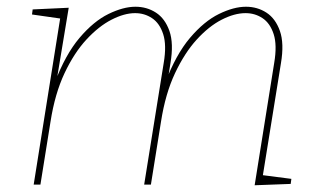

<svg xmlns="http://www.w3.org/2000/svg" viewBox="-20 -548 950 570"><path d="M736 2 794 -361Q803 -414 792.5 -446.5Q782 -479 759.5 -494Q737 -509 709 -509Q676 -509 638 -489.5Q600 -470 564 -430.5Q528 -391 499.5 -330.5Q471 -270 458 -187L428 0H408L466 -361Q475 -414 464.5 -446.5Q454 -479 431.5 -494Q409 -509 381 -509Q349 -509 311 -489.5Q273 -470 236.5 -430.5Q200 -391 171.5 -330.5Q143 -270 130 -187L100 0H80L160 -502L166 -492L75 -505L77 -520L184 -525L147 -302L142 -301Q174 -386 216 -435.5Q258 -485 302 -506.5Q346 -528 382 -528Q416 -528 443 -510.5Q470 -493 483 -456Q496 -419 486 -360L476 -298L470 -301Q502 -386 544 -435.5Q586 -485 630 -506.5Q674 -528 710 -528Q744 -528 771 -510.5Q798 -493 811 -456Q824 -419 814 -360L759 -19L752 -29L845 -17L843 -2Z"/></svg>

Font: Bitter Thin Thin
Style: Italic
Weight: 250
Italic angle: -9°
Version: Version 2.002